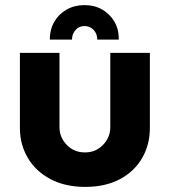

<svg xmlns="http://www.w3.org/2000/svg" viewBox="-20 -720 665 752"><path d="M314 12Q235 12 177.5 -18.5Q120 -49 89 -101.5Q58 -154 58 -218V-513H213V-222Q213 -182 241.5 -152.5Q270 -123 313 -123Q355 -123 383.5 -152.5Q412 -182 412 -222V-513H567V-218Q567 -154 537 -101.5Q507 -49 450 -18.5Q393 12 314 12ZM311 -700Q272 -700 241 -682.5Q210 -665 192.5 -634.5Q175 -604 175 -565H262Q262 -587 276 -602.5Q290 -618 311 -618Q332 -618 346.5 -603Q361 -588 361 -565H445Q446 -604 428.5 -634.5Q411 -665 380.5 -682.5Q350 -700 311 -700Z"/></svg>

Font: MuseoModerno
Style: Bold
Weight: 700
Designer: Pablo Cosgaya, Héctor Gatti, Marcela Romero, and the Authors of The MuseoModerno Project.
Foundry: Omnibus-Type Team
Version: Version 1.001